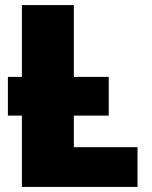

<svg xmlns="http://www.w3.org/2000/svg" viewBox="-20 -734 596 754"><path d="M11 -280V-432H407V-280ZM66 0V-714H270V-156H520V0Z"/></svg>

Font: Noto Sans Display Black
Style: Regular
Weight: 900
Designer: Monotype Design Team
Foundry: Monotype Imaging Inc.
Version: Version 2.003